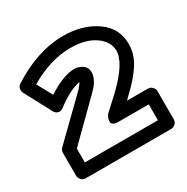

<svg xmlns="http://www.w3.org/2000/svg" viewBox="-150 -834 661 680"><g transform="rotate(-30 180.5 -493.5)"><path d="M-28.8 -627.9Q-33.2 -636.2 -31.2 -646.2Q-29.3 -656.2 -21 -661.1Q88.4 -731.9 194.8 -731.9Q272.5 -731.9 327.1 -694.1Q381.8 -656.2 381.8 -591.8Q381.8 -548.8 356.9 -510.7Q332 -472.7 287.1 -431.2L275.9 -419.9H360.8Q371.6 -419.9 378.9 -412.1Q386.2 -404.3 386.2 -395V-279.8Q386.2 -269 378.2 -262Q370.1 -254.9 360.8 -254.9H12.2Q1.5 -254.9 -5.9 -262.7Q-13.2 -270.5 -13.2 -279.8V-373Q-13.2 -383.8 -5.9 -391.1L146 -539.1Q156.2 -550.8 163.1 -561Q125 -556.2 65.9 -512.2Q62 -508.8 56.4 -506.6Q50.8 -504.4 42.5 -507.1Q34.2 -509.8 28.8 -520ZM25.9 -630.9 60.1 -568.8Q125 -610.8 169.9 -610.8Q187.5 -610.8 202.6 -600.3Q217.8 -589.8 217.8 -569.8Q217.8 -557.1 211.4 -543.7Q205.1 -530.3 199.5 -523.7Q193.8 -517.1 182.1 -504.9L37.1 -361.8V-305.2H335.9V-370.1H211.9Q198.7 -370.1 191.9 -374.5Q185.1 -378.9 185.1 -385.3Q185.1 -391.6 187 -397.9Q189 -404.3 191.9 -408.7L194.8 -413.1L252.9 -466.8Q332 -543 332 -591.8Q332 -629.4 294.4 -655.8Q256.8 -682.1 194.8 -682.1Q114.3 -682.1 25.9 -630.9Z"/></g></svg>

Font: Trueno Black Outline
Style: Regular
Weight: 900
Width: 6
Designer: Julieta Ulanovsky
Foundry: Julieta Ulanovsky
Version: Version 3.001b | FøM Fix